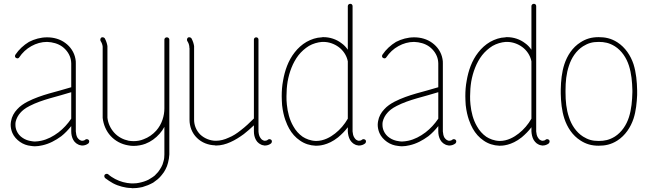

<svg xmlns="http://www.w3.org/2000/svg" viewBox="-20 -766 3400 1008"><path d="M136 -210C202 -244 279 -258 354 -282V-143C335 -115 313 -91 287 -71C259 -50 229 -34 196 -27C185 -25 174 -23 163 -23C157 -23 151 -24 145 -25C129 -27 112 -33 99 -42C85 -51 74 -64 68 -78C63 -89 61 -100 61 -111C61 -116 61 -121 62 -126C66 -144 75 -161 88 -175C96 -184 110 -197 136 -210ZM132 -546C104 -529 79 -506 61 -479C57 -473 58 -465 64 -462C70 -458 78 -459 81 -465C97 -489 119 -510 145 -524C170 -538 198 -546 227 -546C256 -545 285 -537 307 -521C330 -504 347 -479 352 -452C353 -446 354 -439 354 -433V-308C278 -284 198 -270 124 -232C105 -222 85 -209 70 -192C54 -175 42 -154 38 -130C37 -124 36 -118 36 -111C36 -97 39 -82 45 -68C53 -49 68 -33 85 -21C102 -9 122 -2 142 0C149 1 156 2 163 2C176 2 189 0 202 -3C239 -11 272 -29 302 -51C321 -66 338 -84 354 -104V-78V-77V-76C354 -61 357 -45 365 -31C369 -24 374 -18 381 -13C388 -8 396 -4 405 -3C407 -2 410 -2 412 -2C424 -2 435 -6 444 -13C449 -18 450 -26 446 -31C441 -36 433 -37 428 -33C424 -29 418 -27 412 -27C411 -27 410 -27 409 -27C405 -28 400 -30 396 -33C392 -36 389 -40 386 -44C381 -53 379 -64 378 -76V-77V-78V-433C378 -441 378 -449 376 -457C370 -491 350 -521 322 -541C295 -561 261 -570 228 -570H227C194 -570 161 -561 132 -546Z M869 -558C869 -565 863 -570 856 -570C849 -570 843 -565 843 -558V-198V-197C843 -159 831 -115 800 -80C782 -60 759 -44 734 -35C718 -28 699 -25 681 -25C673 -25 664 -26 656 -27C627 -33 600 -47 580 -69C560 -91 547 -119 544 -148V-512C544 -516 544 -520 544 -524C542 -538 537 -552 530 -565C526 -570 518 -572 512 -569C507 -565 505 -557 508 -551C514 -542 518 -532 519 -521C519 -518 519 -515 519 -512V-147C523 -112 537 -78 561 -52C585 -26 617 -9 652 -3C662 -1 671 0 681 0C702 0 724 -4 743 -11C772 -22 798 -41 818 -64C828 -75 836 -87 843 -100V45C843 57 842 70 838 82C836 92 832 102 827 111C822 120 816 129 810 137C804 144 798 150 792 156C785 161 778 167 770 171C763 176 755 180 747 183C739 186 731 189 722 191C714 193 705 195 696 196C690 196 684 197 677 197C675 197 672 197 670 197C655 196 640 194 626 190C612 186 598 181 585 174C572 167 559 159 548 149C543 145 535 146 530 151C526 156 527 164 532 169C545 179 559 188 573 196C588 204 604 210 620 214C635 218 652 221 668 221C671 222 674 222 677 222C684 222 691 221 698 221C708 220 718 218 728 216C738 213 747 210 757 206C766 202 775 198 784 193C792 187 800 181 808 175C816 168 823 161 829 153C837 144 844 133 849 123C855 112 859 101 862 89C866 75 868 60 869 45Z M1337 -80V-558C1337 -565 1332 -570 1325 -570C1318 -570 1313 -565 1313 -558V-144C1291 -122 1269 -101 1244 -82C1224 -66 1203 -52 1180 -43C1159 -33 1136 -27 1114 -27C1112 -27 1109 -27 1109 -27C1084 -28 1054 -38 1031 -60C1011 -80 999 -108 999 -137V-512C999 -516 999 -520 999 -524C997 -538 992 -552 985 -565C981 -570 973 -572 967 -569C962 -565 960 -557 963 -551C969 -542 973 -532 974 -521C974 -518 974 -515 975 -512V-137C975 -102 988 -67 1014 -42C1039 -17 1074 -4 1109 -3C1110 -2 1112 -2 1114 -2C1140 -2 1166 -9 1190 -20C1215 -31 1238 -46 1260 -62C1278 -76 1296 -92 1313 -108V-80V-78V-76C1313 -61 1316 -45 1324 -31C1328 -24 1333 -18 1340 -13C1347 -8 1355 -4 1364 -3C1366 -2 1369 -2 1371 -2C1383 -2 1394 -6 1403 -13C1408 -18 1409 -26 1405 -31C1400 -36 1392 -37 1387 -33C1383 -29 1377 -27 1371 -27C1370 -27 1369 -27 1368 -27C1364 -28 1359 -30 1355 -33C1352 -36 1348 -40 1346 -44C1340 -53 1338 -64 1337 -76V-78Z M1755 -45C1774 -61 1792 -79 1806 -98V-80V-78V-76C1807 -61 1810 -45 1818 -31C1822 -24 1828 -18 1834 -13C1841 -8 1849 -4 1858 -3C1860 -2 1863 -2 1865 -2C1877 -2 1888 -6 1897 -13C1902 -18 1903 -26 1899 -31C1894 -36 1886 -37 1881 -33C1877 -29 1871 -27 1865 -27C1864 -27 1863 -27 1862 -27C1858 -28 1853 -30 1849 -33C1846 -36 1842 -40 1840 -44C1834 -53 1832 -65 1831 -76V-78V-80V-734C1831 -741 1826 -746 1819 -746C1812 -746 1806 -741 1806 -734V-505C1797 -518 1786 -530 1773 -539C1746 -560 1712 -571 1678 -571C1675 -571 1672 -571 1669 -570C1641 -569 1614 -560 1589 -546C1565 -532 1544 -513 1527 -491C1493 -448 1475 -395 1466 -342C1461 -316 1459 -289 1459 -261C1459 -246 1460 -230 1461 -214C1468 -151 1486 -113 1498 -91C1512 -66 1531 -44 1555 -28C1579 -11 1608 -2 1637 -1H1640C1651 -1 1700 -1 1755 -45ZM1806 -143C1789 -113 1766 -86 1739 -65C1715 -46 1680 -26 1640 -26H1638C1610 -27 1586 -37 1569 -48C1549 -62 1532 -81 1520 -103C1500 -137 1490 -177 1486 -217C1484 -232 1484 -247 1484 -261C1484 -287 1486 -313 1490 -338C1499 -388 1517 -437 1547 -476C1562 -495 1581 -512 1602 -525C1623 -537 1647 -544 1671 -546C1673 -546 1675 -546 1678 -546C1706 -546 1735 -536 1758 -519C1780 -503 1800 -476 1806 -444Z M2063 -210C2129 -244 2206 -258 2281 -282V-143C2262 -115 2240 -91 2214 -71C2186 -50 2156 -34 2123 -27C2112 -25 2101 -23 2090 -23C2084 -23 2078 -24 2072 -25C2056 -27 2039 -33 2026 -42C2012 -51 2001 -64 1995 -78C1990 -89 1988 -100 1988 -111C1988 -116 1988 -121 1989 -126C1993 -144 2002 -161 2015 -175C2023 -184 2037 -197 2063 -210ZM2059 -546C2031 -529 2006 -506 1988 -479C1984 -473 1985 -465 1991 -462C1997 -458 2005 -459 2008 -465C2024 -489 2046 -510 2072 -524C2097 -538 2125 -546 2154 -546C2183 -545 2212 -537 2234 -521C2257 -504 2274 -479 2279 -452C2280 -446 2281 -439 2281 -433V-308C2205 -284 2125 -270 2051 -232C2032 -222 2012 -209 1997 -192C1981 -175 1969 -154 1965 -130C1964 -124 1963 -118 1963 -111C1963 -97 1966 -82 1972 -68C1980 -49 1995 -33 2012 -21C2029 -9 2049 -2 2069 0C2076 1 2083 2 2090 2C2103 2 2116 0 2129 -3C2166 -11 2199 -29 2229 -51C2248 -66 2265 -84 2281 -104V-78V-77V-76C2281 -61 2284 -45 2292 -31C2296 -24 2301 -18 2308 -13C2315 -8 2323 -4 2332 -3C2334 -2 2337 -2 2339 -2C2351 -2 2362 -6 2371 -13C2376 -18 2377 -26 2373 -31C2368 -36 2360 -37 2355 -33C2351 -29 2345 -27 2339 -27C2338 -27 2337 -27 2336 -27C2332 -28 2327 -30 2323 -33C2319 -36 2316 -40 2313 -44C2308 -53 2306 -64 2305 -76V-77V-78V-433C2305 -441 2305 -449 2303 -457C2297 -491 2277 -521 2249 -541C2222 -561 2188 -570 2155 -570H2154C2121 -570 2088 -561 2059 -546Z M2719 -45C2738 -61 2756 -79 2770 -98V-80V-78V-76C2771 -61 2774 -45 2782 -31C2786 -24 2792 -18 2798 -13C2805 -8 2813 -4 2822 -3C2824 -2 2827 -2 2829 -2C2841 -2 2852 -6 2861 -13C2866 -18 2867 -26 2863 -31C2858 -36 2850 -37 2845 -33C2841 -29 2835 -27 2829 -27C2828 -27 2827 -27 2826 -27C2822 -28 2817 -30 2813 -33C2810 -36 2806 -40 2804 -44C2798 -53 2796 -65 2795 -76V-78V-80V-734C2795 -741 2790 -746 2783 -746C2776 -746 2770 -741 2770 -734V-505C2761 -518 2750 -530 2737 -539C2710 -560 2676 -571 2642 -571C2639 -571 2636 -571 2633 -570C2605 -569 2578 -560 2553 -546C2529 -532 2508 -513 2491 -491C2457 -448 2439 -395 2430 -342C2425 -316 2423 -289 2423 -261C2423 -246 2424 -230 2425 -214C2432 -151 2450 -113 2462 -91C2476 -66 2495 -44 2519 -28C2543 -11 2572 -2 2601 -1H2604C2615 -1 2664 -1 2719 -45ZM2770 -143C2753 -113 2730 -86 2703 -65C2679 -46 2644 -26 2604 -26H2602C2574 -27 2550 -37 2533 -48C2513 -62 2496 -81 2484 -103C2464 -137 2454 -177 2450 -217C2448 -232 2448 -247 2448 -261C2448 -287 2450 -313 2454 -338C2463 -388 2481 -437 2511 -476C2526 -495 2545 -512 2566 -525C2587 -537 2611 -544 2635 -546C2637 -546 2639 -546 2642 -546C2670 -546 2699 -536 2722 -519C2744 -503 2764 -476 2770 -444Z M2949 -286C2949 -288 2949 -290 2949 -292C2949 -336 2953 -380 2967 -421C2980 -462 3005 -500 3041 -523C3067 -539 3089 -546 3123 -546C3153 -546 3179 -541 3208 -523C3244 -500 3269 -462 3282 -421C3295 -380 3299 -336 3300 -292V-284C3300 -283 3300 -283 3300 -283C3300 -283 3300 -282 3300 -282C3299 -237 3295 -192 3282 -151C3269 -110 3244 -72 3208 -49C3179 -31 3153 -26 3123 -26C3089 -26 3067 -33 3041 -49C3005 -72 2980 -110 2967 -151C2953 -192 2949 -236 2949 -281C2949 -283 2949 -284 2949 -286ZM3306 -143C3319 -183 3323 -226 3325 -267C3325 -268 3325 -269 3325 -271C3325 -272 3325 -279 3325 -292C3324 -337 3320 -384 3306 -429C3291 -474 3263 -517 3221 -544C3188 -565 3157 -571 3123 -571C3085 -571 3056 -562 3028 -544C2985 -517 2958 -474 2943 -429C2929 -386 2925 -341 2924 -297C2924 -294 2924 -291 2924 -286C2924 -281 2924 -277 2924 -274C2925 -231 2929 -186 2943 -143C2958 -98 2985 -55 3028 -28C3056 -10 3085 -1 3123 -1C3157 -1 3188 -7 3221 -28C3263 -55 3291 -98 3306 -143Z"/></svg>

Font: LS
Style: Light
Weight: 300
Designer: BSozoo
Foundry: BSozoo
Version: Version 001.000